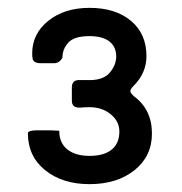

<svg xmlns="http://www.w3.org/2000/svg" viewBox="-20 -746 464 489"><path d="M312 -514Q312 -509 321 -501Q367 -467 367 -406Q367 -348 322.5 -312.5Q278 -277 208 -277Q139 -277 95 -312.5Q51 -348 51 -407Q51 -410 56.5 -412Q62 -414 72 -414H110L131 -413V-412Q131 -382 151.5 -365.5Q172 -349 208 -349Q245 -349 264.5 -365Q284 -381 284 -411Q284 -437 262 -455Q240 -473 208 -473Q193 -473 186 -472H181Q163 -472 163 -490V-523Q163 -544 185 -542H208Q244 -542 260 -561.5Q276 -581 276 -602Q276 -627 258.5 -640.5Q241 -654 208 -654Q169 -654 154 -637.5Q139 -621 139 -599Q131 -585 118 -585H84Q65 -585 63 -597Q62 -602 62 -610Q62 -660 103 -693Q144 -726 208 -726Q274 -726 313.5 -693Q353 -660 353 -603Q353 -560 320 -527Q312 -519 312 -514Z"/></svg>

Font: Shippori Antique B1
Style: Regular
Weight: 400
Designer: FONTDASU
Foundry: FONTDASU / Google Inc. / but / Adobe
Version: Version 2.001